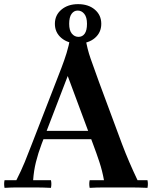

<svg xmlns="http://www.w3.org/2000/svg" viewBox="-30 -905 736 927"><path d="M-8 2Q-12 -17 -8 -35H49Q72 -80 89.5 -122.5Q107 -165 124 -210L244 -519Q254 -545 267 -578.5Q280 -612 291.5 -649Q303 -686 308 -720Q318 -722 331.5 -722.5Q345 -723 359 -722.5Q373 -722 383 -720L297 -538L171 -210Q154 -165 143.5 -122.5Q133 -80 130 -35H216Q220 -17 216 2Q175 0 140 0Q105 0 88 0Q70 0 48.5 0Q27 0 -8 2ZM634 -35H682Q686 -17 682 2Q659 1 640.5 0.5Q622 0 601.5 0Q581 0 552 0Q510 0 473.5 0Q437 0 403 2Q399 -17 403 -35H472Q464 -80 450 -122.5Q436 -165 419 -210L297 -538L383 -720Q391 -669 407.5 -622Q424 -575 448 -509L559 -210Q576 -165 594.5 -122Q613 -79 634 -35ZM432 -233H170V-273H432ZM347 -885Q397 -885 428 -858.5Q459 -832 459 -790Q459 -748 428 -721.5Q397 -695 347 -695Q298 -695 266.5 -721.5Q235 -748 235 -790Q235 -832 266.5 -858.5Q298 -885 347 -885ZM349 -727Q368 -727 379 -742.5Q390 -758 390 -790Q390 -822 377 -838Q364 -854 345 -854Q327 -854 315.5 -838Q304 -822 304 -790Q304 -758 317 -742.5Q330 -727 349 -727Z"/></svg>

Font: Poltawski Nowy SemiBold
Style: Regular
Weight: 600
Version: Version 1.001;gftools[0.9.25]